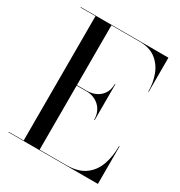

<svg xmlns="http://www.w3.org/2000/svg" viewBox="-176 -873 935 996"><g transform="rotate(30 292.0 -375.0)"><path d="M19 0V-2.5H108.5V-747.5H19V-750H544V-545H541.5Q541.5 -598.5 524.2 -644.5Q507 -690.5 469.8 -719Q432.5 -747.5 374 -747.5H204V-2.5H364Q432.5 -2.5 473.8 -31.8Q515 -61 533.2 -111.2Q551.5 -161.5 551.5 -225H554.5V0ZM371.5 -278Q371.5 -311.5 356.8 -336Q342 -360.5 317.2 -373.5Q292.5 -386.5 264 -386.5H164.5V-389.5H264Q292.5 -389.5 317.2 -401.2Q342 -413 356.8 -436.2Q371.5 -459.5 371.5 -493H374.5V-278Z"/></g></svg>

Font: Bodoni Moda 72pt
Style: Regular
Weight: 400
Designer: Owen Earl
Foundry: indestructible type
Version: Version 2.005